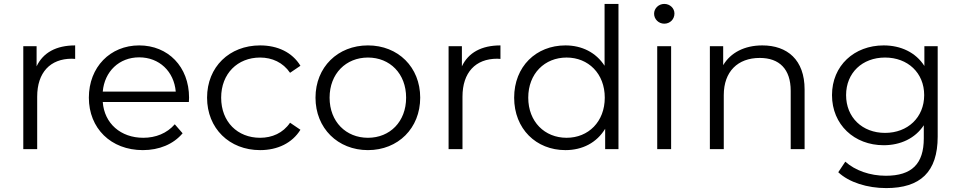

<svg xmlns="http://www.w3.org/2000/svg" viewBox="-20 -762 4911 981"><path d="M167 -423V-526H99V0H170V-268C170 -392 237 -462 347 -462C352 -462 358 -461 364 -461V-530C267 -530 200 -493 167 -423Z M946 -263C946 -421 839 -530 691 -530C543 -530 434 -419 434 -263C434 -107 546 5 710 5C793 5 866 -25 913 -81L873 -127C833 -81 776 -58 712 -58C597 -58 513 -131 505 -241H945C945 -249 946 -257 946 -263ZM691 -469C794 -469 869 -397 878 -294H505C514 -397 589 -469 691 -469Z M1309 5C1398 5 1473 -31 1515 -99L1462 -135C1426 -82 1370 -58 1309 -58C1194 -58 1110 -139 1110 -263C1110 -386 1194 -468 1309 -468C1370 -468 1426 -443 1462 -390L1515 -426C1473 -495 1398 -530 1309 -530C1152 -530 1038 -420 1038 -263C1038 -106 1152 5 1309 5Z M1860 5C2014 5 2127 -107 2127 -263C2127 -419 2014 -530 1860 -530C1706 -530 1592 -419 1592 -263C1592 -107 1706 5 1860 5ZM1860 -58C1748 -58 1664 -140 1664 -263C1664 -386 1748 -468 1860 -468C1972 -468 2055 -386 2055 -263C2055 -140 1972 -58 1860 -58Z M2340 -423V-526H2272V0H2343V-268C2343 -392 2410 -462 2520 -462C2525 -462 2531 -461 2537 -461V-530C2440 -530 2373 -493 2340 -423Z M3069 -742V-426C3025 -494 2953 -530 2869 -530C2719 -530 2607 -422 2607 -263C2607 -104 2719 5 2869 5C2956 5 3029 -33 3072 -104V0H3140V-742ZM2875 -58C2763 -58 2679 -140 2679 -263C2679 -386 2763 -468 2875 -468C2986 -468 3070 -386 3070 -263C3070 -140 2986 -58 2875 -58Z M3374 -641C3404 -641 3426 -664 3426 -693C3426 -720 3403 -742 3374 -742C3345 -742 3322 -719 3322 -692C3322 -664 3345 -641 3374 -641ZM3338 0H3409V-526H3338Z M3875 -530C3784 -530 3713 -493 3675 -429V-526H3607V0H3678V-276C3678 -396 3749 -466 3862 -466C3962 -466 4020 -409 4020 -298V0H4091V-305C4091 -456 4003 -530 3875 -530Z M4703 -526V-425C4659 -494 4583 -530 4495 -530C4345 -530 4231 -427 4231 -276C4231 -125 4345 -20 4495 -20C4581 -20 4656 -55 4700 -122V-55C4700 75 4639 136 4506 136C4425 136 4349 109 4299 64L4263 118C4318 170 4412 199 4508 199C4682 199 4771 117 4771 -64V-526ZM4502 -83C4386 -83 4303 -162 4303 -276C4303 -390 4386 -468 4502 -468C4618 -468 4702 -390 4702 -276C4702 -162 4618 -83 4502 -83Z"/></svg>

Font: Montserrat Lite
Style: Regular
Weight: 400
Designer: Julieta Ulanovsky
Foundry: Julieta Ulanovsky
Version: Version 7.200;PS 007.200;hotconv 1.0.88;makeotf.lib2.5.64775